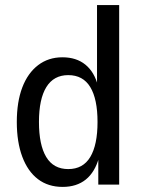

<svg xmlns="http://www.w3.org/2000/svg" viewBox="-20 -725 557 754"><path d="M226 9Q169 9 129 -21.5Q89 -52 67.5 -109.5Q46 -167 46 -246Q46 -325 67.5 -381.5Q89 -438 129.5 -469Q170 -500 225 -500Q280 -500 315.5 -471Q351 -442 365 -387H361V-705H448V0H366V-107H369Q353 -49 317 -20Q281 9 226 9ZM248 -61Q306 -61 334.5 -108.5Q363 -156 363 -246Q363 -336 334.5 -383Q306 -430 248 -430Q191 -430 162 -383Q133 -336 133 -246Q133 -156 161.5 -108.5Q190 -61 248 -61Z"/></svg>

Font: Nunito Sans 10pt Condensed Medium
Style: Regular
Weight: 500
Width: 3
Designer: Vernon Adams
Foundry: Vernon Adams
Version: Version 3.101;gftools[0.9.27]